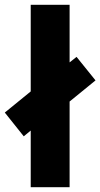

<svg xmlns="http://www.w3.org/2000/svg" viewBox="-48 -780 418 800"><path d="M80 0H242V-357L350 -445L271 -543L242 -520V-760H80V-399L-28 -311L51 -212L80 -236Z"/></svg>

Font: Noto Sans Devanagari ExtraCondensed Black
Style: Regular
Weight: 900
Width: 2
Designer: Jelle Bosma - Monotype Design Team
Foundry: Monotype Imaging Inc.
Version: Version 2.004